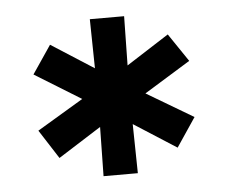

<svg xmlns="http://www.w3.org/2000/svg" viewBox="-37 -742 549 463"><g transform="rotate(-5 237.0 -510.0)"><path d="M380 -373 277 -439 279 -320H196L198 -439L94 -373L49 -443L161 -510L49 -579L95 -647L198 -581L196 -700H279L277 -581L380 -647L426 -579L314 -510L427 -443Z"/></g></svg>

Font: Rosa Sans SemiBold
Style: Regular
Weight: 600
Designer: Pentagram / MCKL
Foundry: Pentagram / MCKL
Version: Version 1.005;September 16, 2019;FontCreator 11.5.0.2425 64-